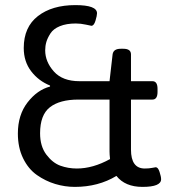

<svg xmlns="http://www.w3.org/2000/svg" viewBox="-20 -726 664 752"><path d="M411 -103Q409 -121 409 -132V-336H287Q214 -336 175.5 -306Q137 -276 137 -204Q137 -153 161.5 -120.5Q186 -88 216.5 -77Q247 -66 281 -66Q344 -66 411 -103ZM611 -24Q611 6 538 6Q470 6 436 -37Q365 6 273 6Q234 6 196 -5.5Q158 -17 124.5 -40.5Q91 -64 70.5 -106Q50 -148 50 -203Q50 -276 88 -325Q126 -374 176 -387V-391Q131 -409 102 -447Q73 -485 73 -538Q73 -620 128.5 -663Q184 -706 275 -706Q360 -706 360 -674Q360 -665 354 -645Q348 -625 338 -625Q337 -625 316.5 -629.5Q296 -634 277 -634Q240 -634 214.5 -623.5Q189 -613 177.5 -595Q166 -577 161.5 -561.5Q157 -546 157 -529Q157 -484 191 -446Q225 -408 291 -408H409L421 -513Q424 -535 453 -535H463Q493 -535 493 -513V-408H577Q597 -408 597 -378V-366Q597 -336 577 -336H493V-140Q493 -66 547 -66Q564 -66 576 -68.5Q588 -71 590 -71Q599 -71 605 -52.5Q611 -34 611 -24Z"/></svg>

Font: mmAsap
Style: Regular
Weight: 400
Designer: Pablo Cosgaya
Foundry: Omnibus-Type
Version: Version 1.001